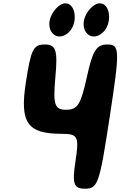

<svg xmlns="http://www.w3.org/2000/svg" viewBox="-20 -1195 731 1165"><path d="M137 -696C99 -450 145 -383 355 -383C453 -383 461 -367 438 -217C417 -79 427 -50 496 -50C574 -50 584 -80 646 -488C708 -892 707 -925 632 -925C565 -925 542 -889 507 -727C470 -560 451 -529 381 -529C311 -529 301 -560 316 -727C331 -889 320 -925 253 -925C182 -925 168 -896 137 -696ZM503 -1108C454 -1016 528 -932 602 -996C663 -1049 652 -1175 585 -1175C559 -1175 523 -1146 503 -1108ZM295 -1108C246 -1016 320 -932 394 -996C455 -1049 443 -1175 376 -1175C350 -1175 315 -1146 295 -1108Z"/></svg>

Font: Hussar Skorodowane
Style: Ky
Weight: 700
Foundry: Cannot Into Space Fonts
Version: Version 0.892